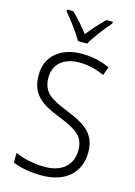

<svg xmlns="http://www.w3.org/2000/svg" viewBox="-140 -1112 773 1101"><g transform="rotate(15 246.5 -561.5)"><path d="M224 -881H278C302 -925 353 -990 388 -1030V-1040H350C315 -1006 282 -969 251 -930C222 -968 185 -1010 153 -1040H116V-1030C150 -991 199 -925 224 -881ZM446 -280C446 -391 379 -433 265 -479C168 -518 114 -547 114 -636C114 -718 174 -765 264 -765C312 -765 363 -754 413 -731L432 -781C385 -803 328 -817 265 -817C144 -817 55 -751 56 -635C56 -521 123 -476 228 -435C339 -391 388 -360 388 -277C388 -187 325 -135 225 -135C159 -135 95 -151 49 -171V-113C93 -95 151 -83 223 -83C355 -83 446 -154 446 -280Z"/></g></svg>

Font: Noto Sans Kannada UI SemiCondensed Light
Style: Regular
Weight: 300
Width: 4
Designer: Jelle Bosma - Monotype Design Team
Foundry: Monotype Imaging Inc.
Version: Version 2.005